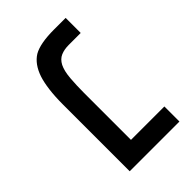

<svg xmlns="http://www.w3.org/2000/svg" viewBox="-185 -674 748 748"><g transform="rotate(-45 189.5 -299.5)"><path d="M75 0V-367Q75 -412 79.5 -447Q84 -482 92 -506Q109 -556 144 -578Q180 -599 258 -599H321V-516H255Q230 -516 211.5 -508Q193 -500 182 -479Q171 -457 168 -420Q165 -383 165 -342V-83H349V0Z"/></g></svg>

Font: Noto Sans Hebrew Droid
Style: Regular
Weight: 400
Designer: Monotype Design Team
Foundry: Monotype Imaging Inc.
Version: Version 1.100